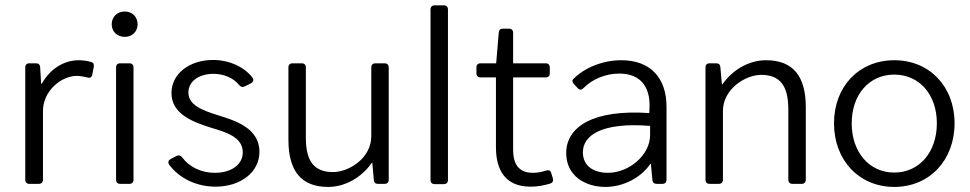

<svg xmlns="http://www.w3.org/2000/svg" viewBox="-20 -700 3693 731"><path d="M280.3 -470.7C224.6 -470.7 171.9 -439.5 138.7 -380.9H136.7L132.8 -444.3C131.8 -455.1 126 -459 116.2 -459H91.8C82 -459 76.2 -453.1 76.2 -443.4V-15.6C76.2 -5.9 82 0 91.8 0H127.9C137.7 0 143.6 -5.9 143.6 -15.6V-277.3C143.6 -354.5 213.9 -411.1 272.5 -411.1C285.2 -411.1 299.8 -408.2 311.5 -405.3C321.3 -401.4 329.1 -405.3 331.1 -415L336.9 -445.3C338.9 -454.1 335.9 -461.9 327.1 -463.9C314.5 -467.8 296.9 -470.7 280.3 -470.7Z M455.1 -559.6C483.4 -559.6 503.9 -580.1 503.9 -607.4C503.9 -635.7 483.4 -656.2 455.1 -656.2C425.8 -656.2 405.3 -635.7 405.3 -607.4C405.3 -580.1 425.8 -559.6 455.1 -559.6ZM421.9 -443.4V-15.6C421.9 -5.9 427.7 0 437.5 0H472.7C482.4 0 488.3 -5.9 488.3 -15.6V-443.4C488.3 -453.1 482.4 -459 472.7 -459H437.5C427.7 -459 421.9 -453.1 421.9 -443.4Z M800.8 10.7C895.5 10.7 967.8 -43.9 967.8 -122.1C967.8 -213.9 871.1 -242.2 811.5 -260.7C745.1 -281.2 697.3 -301.8 697.3 -347.7C697.3 -390.6 737.3 -418.9 793 -418.9C832 -418.9 869.1 -403.3 890.6 -376C897.5 -368.2 904.3 -367.2 912.1 -371.1L935.5 -382.8C944.3 -387.7 947.3 -395.5 941.4 -404.3C910.2 -445.3 852.5 -471.7 791 -471.7C702.1 -471.7 632.8 -419.9 632.8 -345.7C632.8 -263.7 718.8 -234.4 786.1 -212.9C841.8 -196.3 904.3 -177.7 904.3 -120.1C904.3 -72.3 859.4 -42 797.9 -42C746.1 -42 700.2 -64.5 673.8 -100.6C668 -108.4 661.1 -110.4 652.3 -106.4L629.9 -94.7C621.1 -89.8 618.2 -82 624 -73.2C662.1 -21.5 727.5 10.7 800.8 10.7Z M1393.6 -443.4V-181.6C1393.6 -97.7 1308.6 -44.9 1248 -44.9C1175.8 -44.9 1144.5 -85.9 1144.5 -175.8V-443.4C1144.5 -453.1 1138.7 -459 1128.9 -459H1093.8C1084 -459 1078.1 -453.1 1078.1 -443.4V-168C1078.1 -49.8 1126 11.7 1229.5 11.7C1292 11.7 1355.5 -22.5 1395.5 -80.1H1397.5L1403.3 -14.6C1404.3 -4.9 1409.2 0 1418.9 0H1444.3C1454.1 0 1460 -5.9 1460 -15.6V-443.4C1460 -453.1 1454.1 -459 1444.3 -459H1409.2C1399.4 -459 1393.6 -453.1 1393.6 -443.4Z M1634.8 1H1669.9C1679.7 1 1685.5 -4.9 1685.5 -14.6V-664.1C1685.5 -673.8 1679.7 -679.7 1669.9 -679.7H1634.8C1625 -679.7 1619.1 -673.8 1619.1 -664.1V-14.6C1619.1 -4.9 1625 1 1634.8 1Z M2059.6 -50.8C2044.9 -45.9 2027.3 -42 2008.8 -42C1939.5 -42 1933.6 -97.7 1933.6 -131.8V-405.3H2057.6C2067.4 -405.3 2073.2 -411.1 2073.2 -420.9V-443.4C2073.2 -453.1 2067.4 -459 2057.6 -459H1933.6V-575.2C1933.6 -585 1927.7 -590.8 1918 -590.8H1894.5C1884.8 -590.8 1879.9 -585.9 1878.9 -576.2L1869.1 -459H1809.6C1799.8 -459 1793.9 -453.1 1793.9 -443.4V-420.9C1793.9 -411.1 1799.8 -405.3 1809.6 -405.3H1868.2V-139.6C1868.2 -51.8 1904.3 10.7 2000 10.7C2028.3 10.7 2051.8 5.9 2074.2 -1C2084 -3.9 2087.9 -11.7 2085 -20.5L2079.1 -40C2076.2 -50.8 2070.3 -53.7 2059.6 -50.8Z M2345.7 -470.7C2276.4 -470.7 2207 -443.4 2164.1 -400.4C2157.2 -394.5 2158.2 -387.7 2165 -379.9L2179.7 -364.3C2186.5 -356.4 2194.3 -357.4 2201.2 -364.3C2234.4 -398.4 2285.2 -419.9 2337.9 -419.9C2420.9 -419.9 2454.1 -366.2 2453.1 -296.9L2452.1 -269.5C2239.3 -284.2 2135.7 -217.8 2135.7 -117.2C2135.7 -31.2 2207 11.7 2285.2 11.7C2352.5 11.7 2420.9 -23.4 2456.1 -76.2H2458L2463.9 -14.6C2464.8 -4.9 2470.7 0 2480.5 0H2502C2511.7 0 2517.6 -5.9 2517.6 -15.6V-293.9C2517.6 -401.4 2458 -470.7 2345.7 -470.7ZM2293.9 -42C2248 -42 2199.2 -62.5 2199.2 -120.1C2199.2 -184.6 2270.5 -235.4 2455.1 -220.7V-185.5C2455.1 -110.4 2376 -42 2293.9 -42Z M2896.5 -470.7C2834 -470.7 2770.5 -436.5 2730.5 -378.9H2728.5L2722.7 -444.3C2721.7 -454.1 2716.8 -459 2707 -459H2681.6C2671.9 -459 2666 -453.1 2666 -443.4V-15.6C2666 -5.9 2671.9 0 2681.6 0H2716.8C2726.6 0 2732.4 -5.9 2732.4 -15.6V-277.3C2732.4 -361.3 2818.4 -415 2877.9 -415C2950.2 -415 2981.4 -373 2981.4 -283.2V-15.6C2981.4 -5.9 2987.3 0 2997.1 0H3032.2C3042 0 3047.9 -5.9 3047.9 -15.6V-292C3047.9 -409.2 3000 -470.7 2896.5 -470.7Z M3384.8 11.7C3518.6 11.7 3614.3 -89.8 3614.3 -230.5C3614.3 -371.1 3518.6 -470.7 3384.8 -470.7C3251 -470.7 3155.3 -371.1 3155.3 -230.5C3155.3 -89.8 3251 11.7 3384.8 11.7ZM3384.8 -43C3290 -43 3222.7 -120.1 3222.7 -230.5C3222.7 -340.8 3290 -416 3384.8 -416C3479.5 -416 3546.9 -340.8 3546.9 -230.5C3546.9 -120.1 3479.5 -43 3384.8 -43Z"/></svg>

Font: Ed Sans Neue Light
Style: Regular
Weight: 300
Designer: Stephen Hutchings
Version: Version 1.004;PS 001.004;hotconv 1.0.88;makeotf.lib2.5.64775